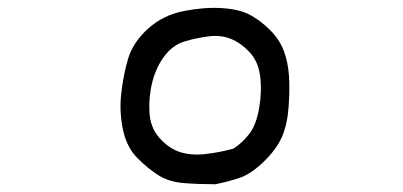

<svg xmlns="http://www.w3.org/2000/svg" viewBox="-20 -470 1040 496"><path d="M536 6Q494 6 455.5 3Q417 0 390.5 -16.5Q364 -33 336 -60.5Q308 -88 298 -133.5Q288 -179 293 -226.5Q298 -274 310.5 -317Q323 -360 362 -395.5Q401 -431 455 -441.5Q509 -452 554 -449Q599 -446 626 -431.5Q653 -417 677.5 -392.5Q702 -368 713 -339Q724 -310 726.5 -274.5Q729 -239 725.5 -193Q722 -147 708 -115.5Q694 -84 661 -52Q628 -20 597.5 -10Q567 0 536 6ZM583 -86Q605 -100 623.5 -123.5Q642 -147 649.5 -191Q657 -235 652 -273.5Q647 -312 624 -336Q601 -360 575.5 -370Q550 -380 518.5 -376Q487 -372 457 -363Q427 -354 405.5 -326Q384 -298 374 -260Q364 -222 366 -181Q368 -140 392.5 -113Q417 -86 445.5 -77Q474 -68 510 -72Q546 -76 583 -86Z"/></svg>

Font: Kosefont JP
Style: Regular
Weight: 400
Designer: Nozomi Seto 瀬戸のぞみ
Version: Version 3.00;June 19, 2020